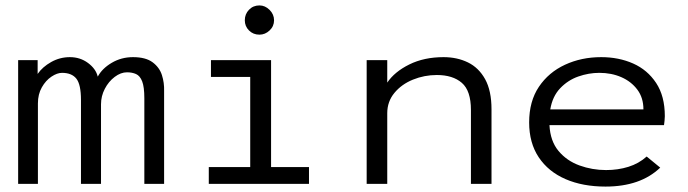

<svg xmlns="http://www.w3.org/2000/svg" viewBox="-20 -679 2540 709"><path d="M47 0V-457H119V-406Q137 -432 169 -450Q201 -468 238 -468Q276 -468 305 -446.5Q334 -425 341 -396Q357 -426 392.5 -447Q428 -468 471 -468Q518 -468 543.5 -449Q569 -430 578 -401.5Q587 -373 586 -343V0H513V-316Q513 -358 505 -378.5Q497 -399 482.5 -405.5Q468 -412 449 -412Q426 -412 403.5 -395Q381 -378 367 -351Q353 -324 353 -294V0H279V-310Q279 -367 262 -388.5Q245 -410 209 -410Q191 -410 170 -396Q149 -382 134.5 -356.5Q120 -331 120 -297V0Z M751 0V-62H904V-395H759V-457H981V-62H1121V0ZM938 -551Q915 -551 899.5 -566.5Q884 -582 884 -604Q884 -627 899.5 -643Q915 -659 938 -659Q959 -659 975.5 -642.5Q992 -626 992 -604Q992 -582 975.5 -566.5Q959 -551 938 -551Z M1334 0V-457H1410V-374Q1437 -414 1491.5 -441Q1546 -468 1618 -468Q1668 -468 1708 -448.5Q1748 -429 1771.5 -386.5Q1795 -344 1795 -275V0H1719V-273Q1719 -344 1685.5 -373Q1652 -402 1593 -402Q1547 -402 1505 -385Q1463 -368 1436.5 -336Q1410 -304 1410 -261V0Z M2216 10Q2132 10 2068.5 -17.5Q2005 -45 1969.5 -98Q1934 -151 1934 -227Q1934 -305 1970 -358.5Q2006 -412 2066.5 -440Q2127 -468 2200 -468Q2265 -468 2318 -444.5Q2371 -421 2403 -372.5Q2435 -324 2435 -250Q2435 -242 2434 -233.5Q2433 -225 2432 -217H2009Q2012 -158 2042.5 -121.5Q2073 -85 2120 -68Q2167 -51 2218 -51Q2262 -51 2300.5 -63Q2339 -75 2368 -101L2418 -60Q2345 10 2216 10ZM2012 -275H2356Q2356 -318 2333.5 -348Q2311 -378 2274.5 -394Q2238 -410 2193 -410Q2154 -410 2115.5 -396.5Q2077 -383 2048.5 -353Q2020 -323 2012 -275Z"/></svg>

Font: Inconsolata Expanded Thin
Style: Regular
Weight: 100
Width: 7
Monospace: yes
Designer: Raph Levien, Cyreal, Brenton Simpson
Foundry: Raph Levien, Cyreal, Google
Version: Version 3.100; ttfautohint (v1.8.4.7-5d5b)